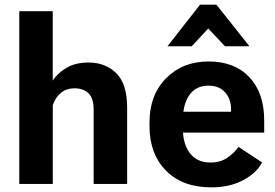

<svg xmlns="http://www.w3.org/2000/svg" viewBox="-20 -796 1192 831"><path d="M63.5 0H208.5V-341.3Q220.9 -376.2 244.8 -395Q268.6 -413.8 302.5 -413.8Q340.3 -413.8 362.8 -392.6Q385.3 -371.3 385.3 -321V0H530.3V-329.3Q530.3 -433.1 483.2 -479.2Q436 -525.4 363.8 -525.4Q307.6 -525.4 269.4 -503.4Q231.2 -481.4 208.3 -447.3V-747.6H63.5Z M627 -250Q627 -130.4 698.2 -57.7Q769.5 14.9 894.5 14.9Q973.4 14.9 1031.6 -15.7Q1089.8 -46.4 1114.3 -93L1012.5 -160.2Q993.7 -133.5 963.4 -113Q933.1 -92.5 891.8 -92.5Q832.3 -92.5 801.8 -133.1Q771.2 -173.6 771.2 -242.4V-273.4Q771.2 -344 799.6 -384.6Q827.9 -425.3 882.3 -425.3Q929.2 -425.3 954.7 -395.9Q980.2 -366.5 980 -323.7V-312.5H725.8V-222.2H1123.5V-274.2Q1123.5 -394 1059.3 -462Q995.1 -530 882.6 -530Q770.8 -530 698.9 -457.5Q627 -385 627 -265.6ZM916.7 -775.9H845.9L704.8 -595.7H809.6L881.3 -672.6L953.9 -595.7H1059.6Z"/></svg>

Font: Roboto Flex
Style: Regular
Weight: 400
Designer: Berlow after Robertson
Foundry: Google
Version: Version 3.200;gftools[0.9.32]